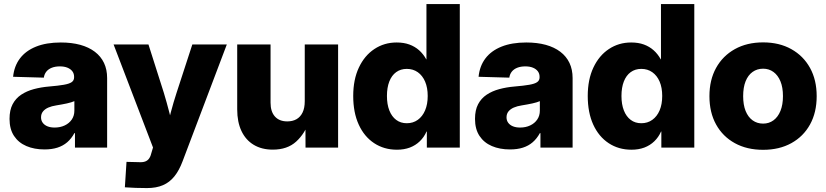

<svg xmlns="http://www.w3.org/2000/svg" viewBox="-20 -748 4186 973"><path d="M205.6 9.3Q153.8 9.3 113.8 -7.8Q73.7 -24.9 51 -59.3Q28.3 -93.8 28.3 -145.5Q28.3 -189.9 43.9 -219.7Q59.6 -249.5 87.4 -268.1Q115.2 -286.6 151.6 -296.4Q188 -306.2 229 -309.6Q275.4 -313.5 303.2 -318.4Q331.1 -323.2 343.3 -331.8Q355.5 -340.3 355.5 -356V-358.9Q355.5 -375 346.7 -386.7Q337.9 -398.4 321.8 -405Q305.7 -411.6 283.2 -411.6Q260.3 -411.6 242.7 -404.8Q225.1 -397.9 214.8 -385Q204.6 -372.1 202.1 -354.5L46.4 -358.9Q51.8 -413.1 81.1 -451.9Q110.4 -490.7 162.6 -511.7Q214.8 -532.7 288.1 -532.7Q343.3 -532.7 386.7 -520.8Q430.2 -508.8 460.7 -485.6Q491.2 -462.4 507.1 -429Q522.9 -395.5 522.9 -352.5V0H359.9V-73.2H356.9Q341.8 -45.4 320.6 -27.1Q299.3 -8.8 271 0.2Q242.7 9.3 205.6 9.3ZM256.8 -101.6Q285.2 -101.6 307.9 -112.3Q330.6 -123 343.8 -142.3Q356.9 -161.6 356.9 -187.5V-235.4Q350.1 -232.4 340.6 -229.5Q331.1 -226.6 319.1 -223.9Q307.1 -221.2 293.5 -218.8Q279.8 -216.3 265.1 -213.9Q242.2 -210.4 224.9 -202.9Q207.5 -195.3 197.8 -183.1Q188 -170.9 188 -153.3Q188 -137.2 196.8 -125.5Q205.6 -113.8 220.9 -107.7Q236.3 -101.6 256.8 -101.6Z M612.8 201.2 621.1 72.3 681.6 73.7Q702.1 75.2 715.3 70.6Q728.5 65.9 736.3 54.2Q744.1 42.5 748.5 22.9L755.4 -0.5L555.7 -522.5H732.4L810.1 -278.3Q825.2 -228.5 838.1 -178Q851.1 -127.4 864.3 -75.2H819.3Q832 -127.4 845.5 -178.2Q858.9 -229 875 -278.3L954.6 -522.5H1129.4L905.3 69.3Q888.2 115.2 864 145.5Q839.8 175.8 805.9 190.4Q772 205.1 724.6 205.1Q696.3 205.1 667.2 204.1Q638.2 203.1 612.8 201.2Z M1362.3 10.3Q1306.2 10.3 1265.6 -14.2Q1225.1 -38.6 1203.6 -84.2Q1182.1 -129.9 1182.1 -193.4V-522.5H1351.1V-227.5Q1351.1 -182.1 1373.3 -157.5Q1395.5 -132.8 1436 -132.8Q1462.9 -132.8 1482.7 -144Q1502.4 -155.3 1513.4 -178Q1524.4 -200.7 1524.4 -235.4V-522.5H1693.4V0H1528.3L1527.8 -138.2H1548.8Q1525.4 -70.8 1480.7 -30.3Q1436 10.3 1362.3 10.3Z M1991.7 10.7Q1926.3 10.7 1876 -22.5Q1825.7 -55.7 1797.9 -116.7Q1770 -177.7 1770 -261.7Q1770 -344.7 1798.6 -405.5Q1827.1 -466.3 1877.2 -499.5Q1927.2 -532.7 1990.2 -532.7Q2026.4 -532.7 2054.4 -522.5Q2082.5 -512.2 2103.8 -493.4Q2125 -474.6 2140.1 -447.3H2141.1V-727.5H2310.1V0H2143.1V-81.5H2141.6Q2128.9 -52.7 2107.4 -32Q2085.9 -11.2 2056.9 -0.2Q2027.8 10.7 1991.7 10.7ZM2041.5 -123.5Q2073.2 -123.5 2097.2 -140.6Q2121.1 -157.7 2134.3 -188.7Q2147.5 -219.7 2147.5 -261.7Q2147.5 -303.7 2134.3 -334.5Q2121.1 -365.2 2097.2 -382.1Q2073.2 -398.9 2041.5 -398.9Q2010.3 -398.9 1987.5 -382.3Q1964.8 -365.7 1952.9 -335Q1940.9 -304.2 1940.9 -261.7Q1940.9 -219.2 1953.1 -188.2Q1965.3 -157.2 1987.8 -140.4Q2010.3 -123.5 2041.5 -123.5Z M2564.5 9.3Q2512.7 9.3 2472.7 -7.8Q2432.6 -24.9 2409.9 -59.3Q2387.2 -93.8 2387.2 -145.5Q2387.2 -189.9 2402.8 -219.7Q2418.5 -249.5 2446.3 -268.1Q2474.1 -286.6 2510.5 -296.4Q2546.9 -306.2 2587.9 -309.6Q2634.3 -313.5 2662.1 -318.4Q2689.9 -323.2 2702.1 -331.8Q2714.4 -340.3 2714.4 -356V-358.9Q2714.4 -375 2705.6 -386.7Q2696.8 -398.4 2680.7 -405Q2664.6 -411.6 2642.1 -411.6Q2619.1 -411.6 2601.6 -404.8Q2584 -397.9 2573.7 -385Q2563.5 -372.1 2561 -354.5L2405.3 -358.9Q2410.6 -413.1 2439.9 -451.9Q2469.2 -490.7 2521.5 -511.7Q2573.7 -532.7 2647 -532.7Q2702.1 -532.7 2745.6 -520.8Q2789.1 -508.8 2819.6 -485.6Q2850.1 -462.4 2866 -429Q2881.8 -395.5 2881.8 -352.5V0H2718.8V-73.2H2715.8Q2700.7 -45.4 2679.4 -27.1Q2658.2 -8.8 2629.9 0.2Q2601.6 9.3 2564.5 9.3ZM2615.7 -101.6Q2644 -101.6 2666.7 -112.3Q2689.5 -123 2702.6 -142.3Q2715.8 -161.6 2715.8 -187.5V-235.4Q2709 -232.4 2699.5 -229.5Q2689.9 -226.6 2678 -223.9Q2666 -221.2 2652.3 -218.8Q2638.7 -216.3 2624 -213.9Q2601.1 -210.4 2583.7 -202.9Q2566.4 -195.3 2556.6 -183.1Q2546.9 -170.9 2546.9 -153.3Q2546.9 -137.2 2555.7 -125.5Q2564.5 -113.8 2579.8 -107.7Q2595.2 -101.6 2615.7 -101.6Z M3180.2 10.7Q3114.7 10.7 3064.5 -22.5Q3014.2 -55.7 2986.3 -116.7Q2958.5 -177.7 2958.5 -261.7Q2958.5 -344.7 2987.1 -405.5Q3015.6 -466.3 3065.7 -499.5Q3115.7 -532.7 3178.7 -532.7Q3214.8 -532.7 3242.9 -522.5Q3271 -512.2 3292.2 -493.4Q3313.5 -474.6 3328.6 -447.3H3329.6V-727.5H3498.5V0H3331.5V-81.5H3330.1Q3317.4 -52.7 3295.9 -32Q3274.4 -11.2 3245.4 -0.2Q3216.3 10.7 3180.2 10.7ZM3230 -123.5Q3261.7 -123.5 3285.6 -140.6Q3309.6 -157.7 3322.8 -188.7Q3335.9 -219.7 3335.9 -261.7Q3335.9 -303.7 3322.8 -334.5Q3309.6 -365.2 3285.6 -382.1Q3261.7 -398.9 3230 -398.9Q3198.7 -398.9 3176 -382.3Q3153.3 -365.7 3141.4 -335Q3129.4 -304.2 3129.4 -261.7Q3129.4 -219.2 3141.6 -188.2Q3153.8 -157.2 3176.3 -140.4Q3198.7 -123.5 3230 -123.5Z M3847.2 11.2Q3765.1 11.2 3703.9 -22.5Q3642.6 -56.2 3608.9 -117.2Q3575.2 -178.2 3575.2 -260.7Q3575.2 -342.8 3608.9 -403.8Q3642.6 -464.8 3703.9 -499Q3765.1 -533.2 3847.2 -533.2Q3929.2 -533.2 3990.2 -499Q4051.3 -464.8 4085 -403.8Q4118.7 -342.8 4118.7 -260.7Q4118.7 -178.2 4085 -117.2Q4051.3 -56.2 3990.2 -22.5Q3929.2 11.2 3847.2 11.2ZM3847.2 -121.6Q3877 -121.6 3899.7 -138.2Q3922.4 -154.8 3935.1 -186Q3947.8 -217.3 3947.8 -260.7Q3947.8 -305.2 3935.1 -335.9Q3922.4 -366.7 3899.7 -383.3Q3877 -399.9 3847.2 -399.9Q3816.9 -399.9 3793.9 -383.5Q3771 -367.2 3758.5 -336.2Q3746.1 -305.2 3746.1 -260.7Q3746.1 -216.8 3758.5 -185.8Q3771 -154.8 3793.9 -138.2Q3816.9 -121.6 3847.2 -121.6Z"/></svg>

Font: Inter 28pt ExtraBold
Style: Regular
Weight: 800
Designer: Rasmus Andersson
Foundry: rsms
Version: Version 4.001;git-66647c0bb